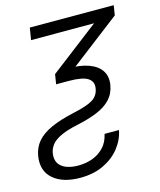

<svg xmlns="http://www.w3.org/2000/svg" viewBox="-144 -628 770 925"><g transform="rotate(-15 241.0 -165.0)"><path d="M93.3 -546.4 511.7 -545.9 503.9 -497.1 181.2 -249.5H145L152.8 -298.3L397.9 -486.3H83.5ZM43.5 66.4Q36.6 110.4 65.2 133.3Q93.8 156.2 148.9 156.2Q185.5 156.2 218.5 144.3Q251.5 132.3 275.6 107.2Q299.8 82 308.6 41.5H380.4Q371.6 88.4 340.1 128.2Q308.6 168 258.5 191.9Q208.5 215.8 142.1 215.8Q54.7 215.8 7.6 174.8Q-39.6 133.8 -27.8 61Q-21 20.5 3.9 -8.5Q28.8 -37.6 75 -58.6Q121.1 -79.6 190.4 -94.7Q261.2 -109.9 289.8 -128.2Q318.4 -146.5 323.7 -181.2Q329.6 -214.8 302.7 -232.2Q275.9 -249.5 207.5 -249.5H178.2L192.4 -309.1H217.3Q281.7 -309.6 323.7 -293.9Q365.7 -278.3 384.5 -249.3Q403.3 -220.2 396.5 -179.2Q389.6 -137.7 364 -110.1Q338.4 -82.5 295.4 -64.7Q252.4 -46.9 192.9 -34.2Q138.2 -22.5 106.9 -7.3Q75.7 7.8 61.5 26.1Q47.4 44.4 43.5 66.4Z"/></g></svg>

Font: Inter Tight Light
Style: Italic
Weight: 300
Italic angle: -9.39999°
Designer: Rasmus Andersson
Foundry: rsms
Version: Version 3.004